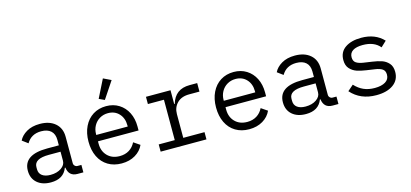

<svg xmlns="http://www.w3.org/2000/svg" viewBox="-66 -1256 3731 1745"><g transform="rotate(-15 1800.0 -383.5)"><path d="M495 0Q414 0 403 -84H398Q362 12 243 12Q162 12 114 -30Q66 -72 66 -145Q66 -295 288 -295H398V-346Q398 -402 366 -431Q334 -460 275 -460Q181 -460 137 -384L83 -424Q104 -468 155 -498Q206 -528 280 -528Q371 -528 424.5 -481.5Q478 -435 478 -354V-106Q478 -91 488.5 -80.5Q499 -70 514 -70H550V0ZM398 -150V-235H288Q150 -235 150 -157V-136Q150 -97 178.5 -76Q207 -55 257 -55Q318 -55 358 -82.5Q398 -110 398 -150Z M667 -257Q667 -338 697 -399.5Q727 -461 780.5 -494.5Q834 -528 904 -528Q972 -528 1024 -495.5Q1076 -463 1104.5 -406Q1133 -349 1133 -276V-238H751V-214Q751 -145 794 -101Q837 -57 909 -57Q960 -57 998 -80.5Q1036 -104 1057 -147L1116 -107Q1092 -53 1037.5 -20.5Q983 12 909 12Q836 12 781 -21Q726 -54 696.5 -115Q667 -176 667 -257ZM751 -305V-298H1047V-309Q1047 -377 1007.5 -419.5Q968 -462 904 -462Q861 -462 826 -441.5Q791 -421 771 -385Q751 -349 751 -305ZM909 -585 857 -609 942 -779 1015 -744Z M1277 -68H1428V-448H1277V-516H1508V-386H1513Q1551 -516 1687 -516H1759V-436H1662Q1589 -436 1548.5 -395Q1508 -354 1508 -291V-68H1708V0H1277Z M1867 -257Q1867 -338 1897 -399.5Q1927 -461 1980.5 -494.5Q2034 -528 2104 -528Q2172 -528 2224 -495.5Q2276 -463 2304.5 -406Q2333 -349 2333 -276V-238H1951V-214Q1951 -145 1994 -101Q2037 -57 2109 -57Q2160 -57 2198 -80.5Q2236 -104 2257 -147L2316 -107Q2292 -53 2237.5 -20.5Q2183 12 2109 12Q2036 12 1981 -21Q1926 -54 1896.5 -115Q1867 -176 1867 -257ZM1951 -305V-298H2247V-309Q2247 -377 2207.5 -419.5Q2168 -462 2104 -462Q2061 -462 2026 -441.5Q1991 -421 1971 -385Q1951 -349 1951 -305Z M2895 0Q2814 0 2803 -84H2798Q2762 12 2643 12Q2562 12 2514 -30Q2466 -72 2466 -145Q2466 -295 2688 -295H2798V-346Q2798 -402 2766 -431Q2734 -460 2675 -460Q2581 -460 2537 -384L2483 -424Q2504 -468 2555 -498Q2606 -528 2680 -528Q2771 -528 2824.5 -481.5Q2878 -435 2878 -354V-106Q2878 -91 2888.5 -80.5Q2899 -70 2914 -70H2950V0ZM2798 -150V-235H2688Q2550 -235 2550 -157V-136Q2550 -97 2578.5 -76Q2607 -55 2657 -55Q2718 -55 2758 -82.5Q2798 -110 2798 -150Z M3067 -89 3121 -136Q3159 -95 3204 -75Q3249 -55 3308 -55Q3371 -55 3408 -77.5Q3445 -100 3445 -144Q3445 -181 3421 -197Q3397 -213 3354 -219L3273 -231Q3224 -238 3187 -250.5Q3150 -263 3123 -292.5Q3096 -322 3096 -374Q3096 -449 3153 -488.5Q3210 -528 3304 -528Q3436 -528 3514 -445L3462 -396Q3408 -461 3301 -461Q3240 -461 3207.5 -440Q3175 -419 3175 -379Q3175 -342 3199.5 -326Q3224 -310 3266 -304L3347 -292Q3397 -285 3434 -272.5Q3471 -260 3497.5 -230.5Q3524 -201 3524 -149Q3524 -73 3465 -30.5Q3406 12 3306 12Q3156 12 3067 -89Z"/></g></svg>

Font: iA Writer Duo S
Style: Regular
Weight: 400
Designer: Mike Abbink, Paul van der Laan, Pieter van Rosmalen, Oliver Reichenstein
Foundry: Bold Monday and Information Architects Inc.
Version: Version 2.000